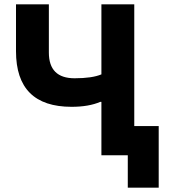

<svg xmlns="http://www.w3.org/2000/svg" viewBox="-20 -718 781 888"><path d="M571 150V0H449V-247H444Q391 -224 311 -224Q54 -224 54 -481V-698H206V-475Q206 -356 325 -356Q406 -356 449 -374V-698H601V-135H714V150Z"/></svg>

Font: Anuphan
Style: Bold
Weight: 700
Designer: Mike Abbink, Paul van der Laan, Pieter van Rosmalen, Mint Tantisuwanna
Foundry: Bold Monday; Cadson Demak
Version: Version 3.002;hotconv 1.0.109;makeotfexe 2.5.65596